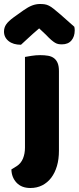

<svg xmlns="http://www.w3.org/2000/svg" viewBox="-64 -764 394 961"><path d="M19 68Q41 54 51 29.5Q61 5 61 -25V-479Q72 -481 93.5 -484.5Q115 -488 137 -488Q159 -488 176.5 -485Q194 -482 206 -473Q218 -464 224.5 -448.5Q231 -433 231 -408V-9Q231 33 221 67Q211 101 192.5 125.5Q174 150 147.5 163.5Q121 177 88 177Q44 177 19 150.5Q-6 124 -7 84ZM132 -622Q98 -593 79 -575Q60 -557 41 -540Q2 -540 -21 -558.5Q-44 -577 -44 -606Q-44 -626 -33 -642Q-22 -658 4 -677L53 -712Q77 -729 96.5 -736.5Q116 -744 136 -744Q149 -744 159.5 -742.5Q170 -741 181 -735.5Q192 -730 205 -719.5Q218 -709 238 -692L308 -630Q309 -625 309.5 -621Q310 -617 310 -612Q310 -581 293.5 -561.5Q277 -542 246 -542Q236 -542 228 -543.5Q220 -545 211.5 -550Q203 -555 192 -564.5Q181 -574 166 -590Z"/></svg>

Font: Baloo Tammudu
Style: Regular
Weight: 400
Designer: Omkar Shende and Ek Type
Foundry: Ek Type
Version: Version 1.007;PS 1.000;hotconv 1.0.88;makeotf.lib2.5.647800